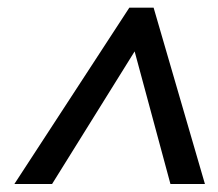

<svg xmlns="http://www.w3.org/2000/svg" viewBox="-20 -737 562 495"><path d="M313.5 -717.3H376L508.3 -262.7H419.4L327.1 -604.5L114.3 -262.7H17.1Z"/></svg>

Font: Viking Open Sans Light
Style: Bold Italic
Weight: 600
Italic angle: -12°
Foundry: Ascender Corporation
Version: Version 2.000